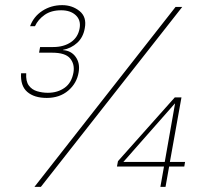

<svg xmlns="http://www.w3.org/2000/svg" viewBox="-20 -727 782 747"><path d="M162 -346Q113 -346 86 -369.5Q59 -393 62 -442H82Q80 -411 92 -394.5Q104 -378 124.5 -372Q145 -366 166 -366Q204 -366 231.5 -385.5Q259 -405 266 -446Q271 -478 252.5 -500Q234 -522 183 -522H132L136 -544H187Q228 -544 256 -563Q284 -582 290 -618Q295 -649 274.5 -668Q254 -687 218 -687Q179 -687 153.5 -669Q128 -651 116 -625H97Q111 -663 145 -685Q179 -707 222 -707Q261 -707 289.5 -684Q318 -661 310 -618Q304 -582 280.5 -560.5Q257 -539 225 -533V-532Q257 -530 274.5 -505.5Q292 -481 286 -446Q279 -403 245.5 -374.5Q212 -346 162 -346ZM114 0 663 -700H689L139 0ZM604 0 618 -79H435L439 -100L660 -348H686L641 -97H700L697 -79H638L624 0ZM460 -97H621L661 -324H660Z"/></svg>

Font: DM Sans 28pt Thin
Style: Italic
Weight: 250
Italic angle: -10°
Version: Version 4.004;gftools[0.9.30]